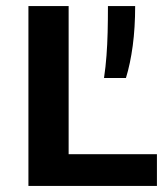

<svg xmlns="http://www.w3.org/2000/svg" viewBox="-20 -615 546 635"><path d="M74 0V-595H207V-105H499V0ZM324 -357Q329.5 -394 332.2 -431Q335 -468 336 -508.2Q337 -548.5 337 -595H427Q427 -523.5 419 -463.8Q411 -404 396.5 -357Z"/></svg>

Font: Encode Sans SC SemiBold
Style: Regular
Weight: 600
Version: Version 3.002